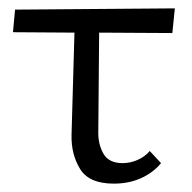

<svg xmlns="http://www.w3.org/2000/svg" viewBox="-20 -434 460 459"><path d="M16 -411 398 -414 392 -355 217 -356 215 -121Q214 -90 227 -67Q240 -44 273 -44Q291 -44 308.5 -51.5Q326 -59 338 -73L365 -44Q346 -21 317 -8Q288 5 252 5Q193 5 171.5 -30Q150 -65 151 -111L158 -356L11 -357Z"/></svg>

Font: LXGW Bright GB
Style: Regular
Weight: 400
Designer: Christian Thalmann (Catharsis Fonts)
Foundry: LXGW / Christian Thalmann (Catharsis Fonts) / Fontworks Inc.
Version: Version 5.510